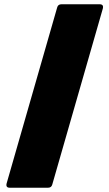

<svg xmlns="http://www.w3.org/2000/svg" viewBox="-20 -770 513 900"><path d="M26 110Q6 110 11 90L248 -735Q252 -750 268 -750H447Q467 -750 462 -730L225 95Q221 110 205 110Z"/></svg>

Font: LINE Seed Sans Heavy
Style: Regular
Weight: 900
Designer: LINE VX Design & Dalton Maag Ltd & Sandoll Inc
Foundry: Dalton Maag Ltd
Version: Version 1.003